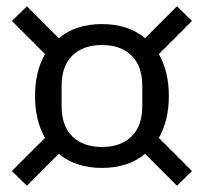

<svg xmlns="http://www.w3.org/2000/svg" viewBox="-20 -656 652 614"><path d="M168 -164 66 -62 18 -109 124 -215Q92 -271 92 -349Q92 -427 124 -483L18 -589L66 -636L168 -534Q222 -579 306 -579Q390 -579 444 -534L546 -636L594 -589L488 -483Q520 -427 520 -349Q520 -271 488 -215L594 -109L546 -62L444 -164Q390 -119 306 -119Q222 -119 168 -164ZM435 -317V-381Q435 -445 400.5 -478.5Q366 -512 306 -512Q246 -512 211.5 -478.5Q177 -445 177 -381V-317Q177 -253 211.5 -219.5Q246 -186 306 -186Q366 -186 400.5 -219.5Q435 -253 435 -317Z"/></svg>

Font: Aneliza
Style: Regular
Weight: 400
Designer: Mike Abbink, Paul van der Laan, Pieter van Rosmalen
Foundry: Bold Monday
Version: Version 3.0